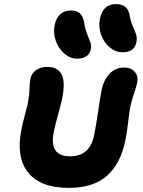

<svg xmlns="http://www.w3.org/2000/svg" viewBox="-20 -912 697 936"><path d="M577.1 -657.2Q543 -657.2 514.2 -681.6Q485.4 -706.1 472.4 -743.7Q459.5 -781.2 466.8 -818.8Q481.4 -892.1 544.9 -892.1Q573.7 -892.1 590.8 -878.7Q607.9 -865.2 612.8 -833Q617.2 -807.1 627.7 -783.9Q638.2 -760.7 643.6 -743.9Q648.9 -727.1 645 -706.1Q635.3 -657.2 577.1 -657.2ZM356 -626Q322.3 -626 293.7 -650.6Q265.1 -675.3 252 -713.1Q238.8 -751 246.1 -788.1Q260.7 -860.8 327.1 -860.8Q354.5 -860.8 370.4 -846.2Q386.2 -831.5 391.1 -796.9Q395.5 -769 405.5 -744.6Q415.5 -720.2 420.9 -704.6Q426.3 -689 422.9 -672.9Q413.6 -626 356 -626ZM314.9 3.9Q177.2 3.9 117.4 -70.6Q57.6 -145 84 -278.8Q88.9 -305.2 100.8 -349.6Q112.8 -394 115.2 -405.8Q122.6 -443.4 123.5 -475.6Q124.5 -507.8 127.9 -525.9Q133.3 -553.7 155 -569.8Q176.8 -585.9 210.9 -585.9Q261.2 -585.9 280.3 -549.3Q299.3 -512.7 283.2 -432.1Q278.8 -409.7 262.7 -351.8Q246.6 -293.9 242.2 -269Q217.8 -149.9 321.8 -149.9Q418 -149.9 439 -252.9Q448.2 -299.3 458 -366.5Q467.8 -433.6 475.1 -472.2Q485.4 -522.5 514.2 -552.7Q543 -583 585 -583Q617.7 -583 636.5 -562.3Q655.3 -541.5 648.9 -509.8Q646 -494.1 633.3 -455.8Q620.6 -417.5 615.2 -392.1Q611.3 -371.6 604.7 -316.2Q598.1 -260.7 591.8 -231Q569.3 -116.2 502.9 -56.2Q436.5 3.9 314.9 3.9Z"/></svg>

Font: Shantell Sans Irregular Bouncy
Style: Bold Italic
Weight: 700
Italic angle: -11.31°
Designer: Stephen Nixon, Anya Danilova, Shantell Martin
Foundry: Arrow Type
Version: Version 1.006;[9816181b4]